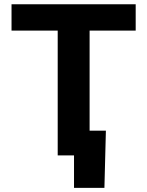

<svg xmlns="http://www.w3.org/2000/svg" viewBox="-20 -748 709 924"><path d="M35.5 -600.8V-727.5H633V-600.8H411.2V0H257.7V-600.8ZM336.2 156.2V0H293.7V-119.1H489.6L482.5 156.2Z"/></svg>

Font: Inter
Style: Regular
Weight: 400
Designer: Rasmus Andersson
Foundry: rsms
Version: Version 4.000;git-8c9346024